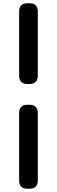

<svg xmlns="http://www.w3.org/2000/svg" viewBox="-20 -838 351 1184"><path d="M98 -768V-370C98 -338 116 -320 148 -320H163C195 -320 213 -338 213 -370V-768C213 -800 195 -818 163 -818H148C116 -818 98 -800 98 -768ZM98 276C98 308 116 326 148 326H163C195 326 213 308 213 276V-142C213 -174 195 -192 163 -192H148C116 -192 98 -174 98 -142Z"/></svg>

Font: コーポレート・ロゴ（ラウンド）ver3 Bold
Style: Regular
Weight: 700
Designer: [KANA_main] LOGOTYPE.JP [Source Han Sans] Ryoko NISHIZUKA 西塚涼子 (kana, bopomofo & ideographs); Paul D. Hunt (Latin, Greek
Version: Version 12.001;FEAKit 1.0